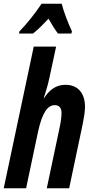

<svg xmlns="http://www.w3.org/2000/svg" viewBox="-26 -1010 498 1030"><path d="M78 -841 76 -830H151C175 -849 203 -876 234 -910C252 -878 269 -851 285 -830H357L360 -842C341 -881 314 -952 305 -990H197C163 -939 122 -887 78 -841ZM-6 0H114L178 -303C201 -409 231 -446 268 -446C293 -446 304 -429 304 -405C304 -378 299 -348 292 -317L225 0H345L418 -346C424 -376 430 -412 430 -437C430 -511 391 -555 326 -555C276 -555 240 -530 211 -484H209C220 -519 232 -558 239 -592L275 -760H155Z"/></svg>

Font: Noto Sans ExtraCondensed
Style: Bold Italic
Weight: 700
Width: 2
Italic angle: -12°
Designer: Monotype Design Team
Foundry: Monotype Imaging Inc.
Version: Version 2.013